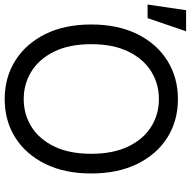

<svg xmlns="http://www.w3.org/2000/svg" viewBox="-43 -795 822 828"><g transform="rotate(90 368.0 -381.0)"><path d="M381.3 9.8Q288.6 9.8 215.8 -35.6Q143.1 -81.1 101.3 -164.8Q59.6 -248.5 59.6 -363.3Q59.6 -478.5 101.3 -562.5Q143.1 -646.5 215.8 -691.9Q288.6 -737.3 381.3 -737.3Q474.6 -737.3 546.9 -691.9Q619.1 -646.5 660.6 -562.5Q702.1 -478.5 702.1 -363.3Q702.1 -248.5 660.6 -164.8Q619.1 -81.1 546.9 -35.6Q474.6 9.8 381.3 9.8ZM381.3 -72.3Q447.3 -72.3 500.7 -105.7Q554.2 -139.2 585.7 -204.1Q617.2 -269 617.2 -363.3Q617.2 -458 585.7 -523.2Q554.2 -588.4 500.7 -621.8Q447.3 -655.3 381.3 -655.3Q315.4 -655.3 261.7 -621.8Q208 -588.4 176.3 -523.2Q144.5 -458 144.5 -363.3Q144.5 -269 176.3 -204.1Q208 -139.2 261.7 -105.7Q315.4 -72.3 381.3 -72.3ZM-26.4 -606.4 -2 -772.5H88.9L32.2 -606.4Z"/></g></svg>

Font: Inter
Style: Regular
Weight: 400
Designer: Rasmus Andersson
Foundry: rsms
Version: Version 4.000;git-8c9346024